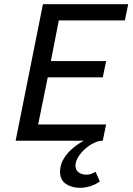

<svg xmlns="http://www.w3.org/2000/svg" viewBox="-20 -675 640 921"><path d="M363 226Q324 226 296 207Q268 188 268 149Q268 116 285 87.5Q302 59 328.5 36.5Q355 14 382 0H55L186 -655H595L579 -577H262L224 -382H489L473 -304H209L163 -78H489L473 0H471Q453 0 431 10.5Q409 21 389 38.5Q369 56 355.5 77.5Q342 99 342 120Q342 141 357.5 152Q373 163 395 163Q407 163 417.5 159Q428 155 438 149L459 195Q441 209 415 217.5Q389 226 363 226Z"/></svg>

Font: Source Code Pro ExtraLight Medium
Style: Italic
Weight: 500
Italic angle: -11°
Monospace: yes
Version: Version 1.016;hotconv 1.0.116;makeotfexe 2.5.65601